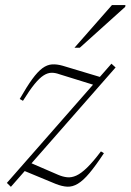

<svg xmlns="http://www.w3.org/2000/svg" viewBox="-20 -710 504 740"><path d="M6.5 -5 409.5 -464.5 425.5 -450 22 10ZM68.5 -321.5 56 -328.5Q83.5 -376.5 104.2 -405Q125 -433.5 143.2 -447Q161.5 -460.5 180.5 -461.8Q199.5 -463 222 -456.5L375 -410.5L345.5 -381.5L208.5 -424Q192 -430 177.5 -429.5Q163 -429 147.5 -419Q132 -409 113 -385.8Q94 -362.5 68.5 -321.5ZM194 -1.5 56.5 -58.5 89 -86 203.5 -36.5Q222 -28.5 238.8 -26.8Q255.5 -25 274 -33.2Q292.5 -41.5 315.5 -63.8Q338.5 -86 369 -126.5L380.5 -119.5Q348.5 -71 324.5 -42.5Q300.5 -14 280 -1.8Q259.5 10.5 239.2 9.5Q219 8.5 194 -1.5ZM267 -526 411.5 -690.5H463.5L462.5 -683.5L287.5 -526Z"/></svg>

Font: Newsreader ExtraLight
Style: Italic
Weight: 250
Italic angle: -17°
Designer: Hugues Gentile
Foundry: Production Type
Version: Version 1.003